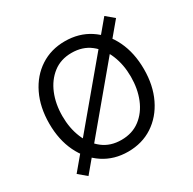

<svg xmlns="http://www.w3.org/2000/svg" viewBox="-132 -693 847 844"><g transform="rotate(-30 291.5 -270.5)"><path d="M291.5 11.2Q221.2 11.2 167 -24.4Q112.8 -60.1 82.3 -123.3Q51.8 -186.5 51.8 -268.6Q51.8 -351.6 82.3 -414.8Q112.8 -478 167 -513.4Q221.2 -548.8 291.5 -548.8Q362.8 -548.8 417 -513.4Q471.2 -478 501.7 -414.6Q532.2 -351.1 532.2 -268.6Q532.2 -186.5 501.7 -123.3Q471.2 -60.1 417 -24.4Q362.8 11.2 291.5 11.2ZM291.5 -48.3Q347.2 -48.3 386.2 -78.1Q425.3 -107.9 445.6 -157.7Q465.8 -207.5 465.8 -268.6Q465.8 -329.6 445.3 -379.6Q424.8 -429.7 386 -459.7Q347.2 -489.7 291.5 -489.7Q236.8 -489.7 198 -459.7Q159.2 -429.7 138.7 -379.9Q118.2 -330.1 118.2 -268.6Q118.2 -207.5 138.7 -157.7Q159.2 -107.9 197.8 -78.1Q236.3 -48.3 291.5 -48.3ZM85.9 16.6 45.4 -17.6 498 -558.1 538.1 -524.4Z"/></g></svg>

Font: Inter 17pt Light
Style: Regular
Weight: 300
Version: Version 4.001;git-66647c0bb